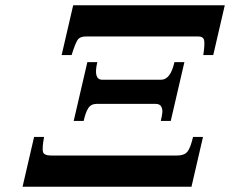

<svg xmlns="http://www.w3.org/2000/svg" viewBox="-20 -712 877 732"><path d="M631 -251H593Q598 -272 599 -284Q600 -296 594.5 -306Q589 -316 573 -316H349Q327 -316 316.5 -299.5Q306 -283 299 -251H261L313 -475H351Q335 -408 370 -408H594Q630 -408 645 -475H683ZM793 -502H755Q761 -541 758.5 -557Q756 -573 736 -573H307Q285 -573 276 -560Q267 -547 253 -502H215L259 -692H837ZM710 0H66L110 -190H148Q140 -146 144 -132.5Q148 -119 176 -119H654Q682 -119 694 -133Q706 -147 716 -190H754Z"/></svg>

Font: Lingua Franca
Style: Bold Italic
Weight: 700
Italic angle: -13°
Version: Version 1.19